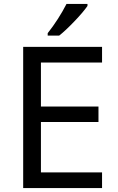

<svg xmlns="http://www.w3.org/2000/svg" viewBox="-20 -951 596 971"><path d="M496.1 0H97.2V-713.9H496.1V-634.8H187V-412.1H478V-334H187V-79.1H496.1ZM422.4 -931.2V-920.9Q400.9 -889.6 355.5 -842.3Q310.1 -794.9 279.3 -771H221.2V-783.2Q275.9 -852.5 316.4 -931.2Z"/></svg>

Font: NotoSans
Style: Regular
Weight: 400
Designer: Monotype Design team
Foundry: Monotype Imaging Inc.
Version: Version 1.04